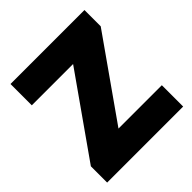

<svg xmlns="http://www.w3.org/2000/svg" viewBox="-191 -854 993 993"><g transform="rotate(-45 305.5 -357.0)"><path d="M586 0H30V-119L339 -558H37V-714H578V-595L269 -156H586Z"/></g></svg>

Font: Noto Sans Syriac Eastern Black
Style: Regular
Weight: 900
Designer: Patrick Giasson and the Monotype Design Team
Foundry: Monotype Imaging Inc.
Version: Version 3.001; ttfautohint (v1.8.4.7-5d5b)